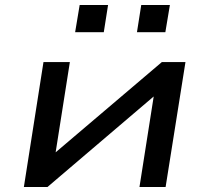

<svg xmlns="http://www.w3.org/2000/svg" viewBox="-20 -744 832 764"><path d="M75 0 153 -497H258L200 -129H191L624 -497H718L639 0H535L593 -369H602L169 0ZM525 -616 542 -724H656L638 -616ZM279 -616 297 -724H410L393 -616Z"/></svg>

Font: Nunito Sans 7pt Expanded Medium
Style: Italic
Weight: 500
Width: 7
Italic angle: -9°
Designer: Vernon Adams
Foundry: Vernon Adams
Version: Version 3.101;gftools[0.9.27]